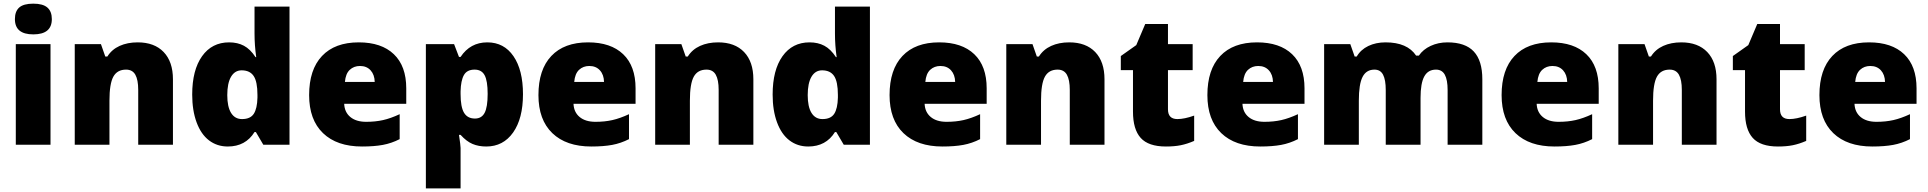

<svg xmlns="http://www.w3.org/2000/svg" viewBox="-20 -796 10603 1056"><path d="M257.8 0H66.9V-553.2H257.8ZM62 -690.9Q62 -733.9 85.9 -754.9Q109.9 -775.9 163.1 -775.9Q216.3 -775.9 240.7 -754.4Q265.1 -732.9 265.1 -690.9Q265.1 -606.9 163.1 -606.9Q62 -606.9 62 -690.9Z M740.2 0V-301.8Q740.2 -356.9 724.4 -385Q708.5 -413.1 673.3 -413.1Q625 -413.1 603.5 -374.5Q582 -335.9 582 -242.2V0H391.1V-553.2H535.2L559.1 -484.9H570.3Q594.7 -523.9 637.9 -543.5Q681.2 -563 737.3 -563Q829.1 -563 880.1 -509.8Q931.2 -456.5 931.2 -359.9V0Z M1232.9 9.8Q1173.8 9.8 1129.6 -23.9Q1085.4 -57.6 1061.3 -123Q1037.1 -188.5 1037.1 -275.9Q1037.1 -410.6 1091.3 -486.8Q1145.5 -563 1240.2 -563Q1286.6 -563 1321.5 -544.4Q1356.4 -525.9 1385.3 -481.9H1389.2Q1379.9 -546.9 1379.9 -611.8V-759.8H1572.3V0H1428.2L1387.2 -69.8H1379.9Q1330.6 9.8 1232.9 9.8ZM1311 -141.1Q1356.9 -141.1 1375.7 -169.9Q1394.5 -198.7 1396 -258.8V-273.9Q1396 -347.2 1375 -378.2Q1354 -409.2 1309.1 -409.2Q1271.5 -409.2 1250.7 -373.8Q1230 -338.4 1230 -272.9Q1230 -208.5 1251 -174.8Q1272 -141.1 1311 -141.1Z M1971.2 9.8Q1833 9.8 1756.6 -63.7Q1680.2 -137.2 1680.2 -272.9Q1680.2 -413.1 1751 -488Q1821.8 -563 1953.1 -563Q2078.1 -563 2146.2 -497.8Q2214.4 -432.6 2214.4 -310.1V-225.1H1873Q1875 -178.7 1907 -152.3Q1939 -126 1994.1 -126Q2044.4 -126 2086.7 -135.5Q2128.9 -145 2178.2 -168V-30.8Q2133.3 -7.8 2085.4 1Q2037.6 9.8 1971.2 9.8ZM1960 -433.1Q1926.3 -433.1 1903.6 -411.9Q1880.9 -390.6 1877 -345.2H2041Q2040 -385.3 2018.3 -409.2Q1996.6 -433.1 1960 -433.1Z M2654.3 9.8Q2612.3 9.8 2579.1 -4.2Q2545.9 -18.1 2513.2 -54.2H2504.4Q2513.2 3.9 2513.2 18.1V240.2H2322.3V-553.2H2477.5L2504.4 -482.9H2513.2Q2566.4 -563 2660.2 -563Q2752 -563 2804.2 -486.8Q2856.4 -410.6 2856.4 -277.8Q2856.4 -144 2802 -67.1Q2747.6 9.8 2654.3 9.8ZM2590.3 -413.1Q2548.3 -413.1 2531.5 -383.1Q2514.6 -353 2513.2 -293.9V-278.8Q2513.2 -207.5 2532.2 -175.8Q2551.3 -144 2592.3 -144Q2628.9 -144 2645.5 -175.5Q2662.1 -207 2662.1 -279.8Q2662.1 -351.1 2645.5 -382.1Q2628.9 -413.1 2590.3 -413.1Z M3232.4 9.8Q3094.2 9.8 3017.8 -63.7Q2941.4 -137.2 2941.4 -272.9Q2941.4 -413.1 3012.2 -488Q3083 -563 3214.4 -563Q3339.4 -563 3407.5 -497.8Q3475.6 -432.6 3475.6 -310.1V-225.1H3134.3Q3136.2 -178.7 3168.2 -152.3Q3200.2 -126 3255.4 -126Q3305.7 -126 3347.9 -135.5Q3390.1 -145 3439.5 -168V-30.8Q3394.5 -7.8 3346.7 1Q3298.8 9.8 3232.4 9.8ZM3221.2 -433.1Q3187.5 -433.1 3164.8 -411.9Q3142.1 -390.6 3138.2 -345.2H3302.2Q3301.3 -385.3 3279.5 -409.2Q3257.8 -433.1 3221.2 -433.1Z M3932.6 0V-301.8Q3932.6 -356.9 3916.7 -385Q3900.9 -413.1 3865.7 -413.1Q3817.4 -413.1 3795.9 -374.5Q3774.4 -335.9 3774.4 -242.2V0H3583.5V-553.2H3727.5L3751.5 -484.9H3762.7Q3787.1 -523.9 3830.3 -543.5Q3873.5 -563 3929.7 -563Q4021.5 -563 4072.5 -509.8Q4123.5 -456.5 4123.5 -359.9V0Z M4425.3 9.8Q4366.2 9.8 4322 -23.9Q4277.8 -57.6 4253.7 -123Q4229.5 -188.5 4229.5 -275.9Q4229.5 -410.6 4283.7 -486.8Q4337.9 -563 4432.6 -563Q4479 -563 4513.9 -544.4Q4548.8 -525.9 4577.6 -481.9H4581.5Q4572.3 -546.9 4572.3 -611.8V-759.8H4764.6V0H4620.6L4579.6 -69.8H4572.3Q4522.9 9.8 4425.3 9.8ZM4503.4 -141.1Q4549.3 -141.1 4568.1 -169.9Q4586.9 -198.7 4588.4 -258.8V-273.9Q4588.4 -347.2 4567.4 -378.2Q4546.4 -409.2 4501.5 -409.2Q4463.9 -409.2 4443.1 -373.8Q4422.4 -338.4 4422.4 -272.9Q4422.4 -208.5 4443.4 -174.8Q4464.4 -141.1 4503.4 -141.1Z M5163.6 9.8Q5025.4 9.8 4949 -63.7Q4872.6 -137.2 4872.6 -272.9Q4872.6 -413.1 4943.4 -488Q5014.2 -563 5145.5 -563Q5270.5 -563 5338.6 -497.8Q5406.7 -432.6 5406.7 -310.1V-225.1H5065.4Q5067.4 -178.7 5099.4 -152.3Q5131.3 -126 5186.5 -126Q5236.8 -126 5279.1 -135.5Q5321.3 -145 5370.6 -168V-30.8Q5325.7 -7.8 5277.8 1Q5230 9.8 5163.6 9.8ZM5152.3 -433.1Q5118.7 -433.1 5095.9 -411.9Q5073.2 -390.6 5069.3 -345.2H5233.4Q5232.4 -385.3 5210.7 -409.2Q5189 -433.1 5152.3 -433.1Z M5863.8 0V-301.8Q5863.8 -356.9 5847.9 -385Q5832 -413.1 5796.9 -413.1Q5748.5 -413.1 5727.1 -374.5Q5705.6 -335.9 5705.6 -242.2V0H5514.6V-553.2H5658.7L5682.6 -484.9H5693.8Q5718.3 -523.9 5761.5 -543.5Q5804.7 -563 5860.8 -563Q5952.6 -563 6003.7 -509.8Q6054.7 -456.5 6054.7 -359.9V0Z M6455.6 -141.1Q6494.1 -141.1 6547.9 -160.2V-21Q6509.3 -4.4 6474.4 2.7Q6439.5 9.8 6392.6 9.8Q6296.4 9.8 6253.9 -37.4Q6211.4 -84.5 6211.4 -182.1V-410.2H6144.5V-487.8L6229.5 -547.9L6278.8 -664.1H6403.8V-553.2H6539.6V-410.2H6403.8V-194.8Q6403.8 -141.1 6455.6 -141.1Z M6911.6 9.8Q6773.4 9.8 6697 -63.7Q6620.6 -137.2 6620.6 -272.9Q6620.6 -413.1 6691.4 -488Q6762.2 -563 6893.6 -563Q7018.6 -563 7086.7 -497.8Q7154.8 -432.6 7154.8 -310.1V-225.1H6813.5Q6815.4 -178.7 6847.4 -152.3Q6879.4 -126 6934.6 -126Q6984.9 -126 7027.1 -135.5Q7069.3 -145 7118.7 -168V-30.8Q7073.7 -7.8 7025.9 1Q6978 9.8 6911.6 9.8ZM6900.4 -433.1Q6866.7 -433.1 6844 -411.9Q6821.3 -390.6 6817.4 -345.2H6981.4Q6980.5 -385.3 6958.7 -409.2Q6937 -433.1 6900.4 -433.1Z M7941.9 0V-300.8Q7941.9 -356.9 7926.5 -385Q7911.1 -413.1 7877.9 -413.1Q7834 -413.1 7813.5 -375.5Q7793 -337.9 7793 -257.8V0H7601.6V-300.8Q7601.6 -356.9 7586.9 -385Q7572.3 -413.1 7539.6 -413.1Q7494.6 -413.1 7474.1 -373Q7453.6 -333 7453.6 -242.2V0H7262.7V-553.2H7406.7L7430.7 -484.9H7441.9Q7463.9 -522.9 7505.6 -543Q7547.4 -563 7600.6 -563Q7720.2 -563 7768.6 -490.2H7783.7Q7807.1 -524.4 7848.9 -543.7Q7890.6 -563 7940.9 -563Q8039.1 -563 8085.9 -512.7Q8132.8 -462.4 8132.8 -359.9V0Z M8529.8 9.8Q8391.6 9.8 8315.2 -63.7Q8238.8 -137.2 8238.8 -272.9Q8238.8 -413.1 8309.6 -488Q8380.4 -563 8511.7 -563Q8636.7 -563 8704.8 -497.8Q8772.9 -432.6 8772.9 -310.1V-225.1H8431.6Q8433.6 -178.7 8465.6 -152.3Q8497.6 -126 8552.7 -126Q8603 -126 8645.3 -135.5Q8687.5 -145 8736.8 -168V-30.8Q8691.9 -7.8 8644 1Q8596.2 9.8 8529.8 9.8ZM8518.6 -433.1Q8484.9 -433.1 8462.2 -411.9Q8439.5 -390.6 8435.5 -345.2H8599.6Q8598.6 -385.3 8576.9 -409.2Q8555.2 -433.1 8518.6 -433.1Z M9230 0V-301.8Q9230 -356.9 9214.1 -385Q9198.2 -413.1 9163.1 -413.1Q9114.7 -413.1 9093.3 -374.5Q9071.8 -335.9 9071.8 -242.2V0H8880.9V-553.2H9024.9L9048.8 -484.9H9060.1Q9084.5 -523.9 9127.7 -543.5Q9170.9 -563 9227.1 -563Q9318.8 -563 9369.9 -509.8Q9420.9 -456.5 9420.9 -359.9V0Z M9821.8 -141.1Q9860.4 -141.1 9914.1 -160.2V-21Q9875.5 -4.4 9840.6 2.7Q9805.7 9.8 9758.8 9.8Q9662.6 9.8 9620.1 -37.4Q9577.6 -84.5 9577.6 -182.1V-410.2H9510.7V-487.8L9595.7 -547.9L9645 -664.1H9770V-553.2H9905.8V-410.2H9770V-194.8Q9770 -141.1 9821.8 -141.1Z M10277.8 9.8Q10139.6 9.8 10063.2 -63.7Q9986.8 -137.2 9986.8 -272.9Q9986.8 -413.1 10057.6 -488Q10128.4 -563 10259.8 -563Q10384.8 -563 10452.9 -497.8Q10521 -432.6 10521 -310.1V-225.1H10179.7Q10181.6 -178.7 10213.6 -152.3Q10245.6 -126 10300.8 -126Q10351.1 -126 10393.3 -135.5Q10435.5 -145 10484.9 -168V-30.8Q10439.9 -7.8 10392.1 1Q10344.2 9.8 10277.8 9.8ZM10266.6 -433.1Q10232.9 -433.1 10210.2 -411.9Q10187.5 -390.6 10183.6 -345.2H10347.7Q10346.7 -385.3 10325 -409.2Q10303.2 -433.1 10266.6 -433.1Z"/></svg>

Font: Open Sans ExtBd
Style: Bold
Weight: 800
Foundry: Ascender Corporation
Version: Version 1.10